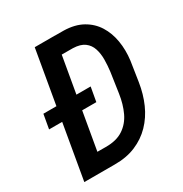

<svg xmlns="http://www.w3.org/2000/svg" viewBox="-166 -838 919 964"><g transform="rotate(-30 294.0 -355.5)"><path d="M222.7 0H95.7L114.3 -99.1L227.5 -98.6Q290 -98.1 329.3 -124.3Q368.7 -150.4 389.9 -195.6Q411.1 -240.7 419.4 -297.9L436.5 -414.1Q440.9 -448.7 441.2 -482.9Q441.4 -517.1 432.1 -545.7Q422.9 -574.2 399.4 -591.8Q376 -609.4 333 -610.8L199.2 -611.3L216.8 -710.9L337.4 -710.4Q400.9 -709 445.3 -684.1Q489.7 -659.2 515.6 -617.7Q541.5 -576.2 550.3 -523.4Q559.1 -470.7 551.8 -412.6L534.2 -297.9Q524.4 -233.9 500.2 -179.4Q476.1 -125 437 -84.7Q397.9 -44.4 344.5 -22Q291 0.5 222.7 0ZM285.6 -710.9 162.1 0H46.4L169.4 -710.9ZM314 -399.9 299.3 -317.4H25.4L40 -399.9Z"/></g></svg>

Font: Roboto Condensed Medium
Style: Italic
Weight: 500
Italic angle: -12°
Designer: Christian Robertson
Foundry: Google
Version: Version 3.0; 2020